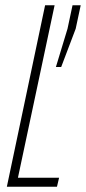

<svg xmlns="http://www.w3.org/2000/svg" viewBox="-20 -708 326 728"><path d="M6 0 151 -688H187L48 -34H204L196 0ZM192 -454 236 -599 255 -688H286L267 -599L212 -454Z"/></svg>

Font: Saira Ultra Condensed Thin
Style: Italic
Weight: 100
Width: 1
Italic angle: -12°
Designer: Hector Gatti with collaboration of the Omnibus-Type team
Foundry: Omnibus-Type
Version: Version 1.001; ttfautohint (v1.8)